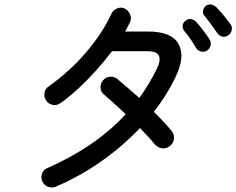

<svg xmlns="http://www.w3.org/2000/svg" viewBox="-20 -811 1066 866"><path d="M231.4 31.2Q213.9 38.1 196.3 31.2Q178.7 24.4 170.9 6.8Q163.1 -10.7 169.9 -28.8Q176.8 -46.9 195.3 -53.7Q412.1 -149.4 546.9 -295.9Q519.5 -322.3 494.6 -344.7Q469.7 -367.2 451.2 -382.8Q435.5 -394.5 433.6 -413.6Q431.6 -432.6 444.3 -448.2Q456.1 -462.9 475.1 -464.8Q494.1 -466.8 508.8 -455.1Q531.2 -436.5 556.6 -414.6Q582 -392.6 608.4 -369.1Q654.3 -432.6 688.5 -502.9Q724.6 -580.1 646.5 -580.1H485.4Q451.2 -535.2 411.6 -491.2Q372.1 -447.3 331.1 -409.7Q290 -372.1 252.9 -345.7Q237.3 -335 218.3 -337.9Q199.2 -340.8 188.5 -357.4Q177.7 -373 180.7 -392.1Q183.6 -411.1 200.2 -421.9Q293 -487.3 367.7 -574.2Q442.4 -661.1 482.4 -749Q490.2 -765.6 508.3 -772.9Q526.4 -780.3 543 -772.5Q559.6 -763.7 566.9 -745.6Q574.2 -727.5 566.4 -710.9Q556.6 -692.4 544.9 -668.9H646.5Q754.9 -668.9 785.6 -611.8Q816.4 -554.7 771.5 -462.9Q732.4 -380.9 673.8 -306.6Q721.7 -259.8 753.9 -220.7Q766.6 -205.1 764.6 -185.5Q762.7 -166 747.1 -153.3Q731.4 -139.6 711.9 -142.1Q692.4 -144.5 677.7 -160.2Q665 -176.8 647.5 -195.3Q629.9 -213.9 611.3 -233.4Q533.2 -151.4 437 -83.5Q340.8 -15.6 231.4 31.2ZM1009.8 -652.3Q998 -642.6 982.9 -646Q967.8 -649.4 960 -662.1Q947.3 -680.7 932.6 -700.2Q918 -719.7 904.3 -737.3Q894.5 -747.1 895.5 -760.3Q896.5 -773.4 907.2 -783.2Q918 -793 932.1 -790.5Q946.3 -788.1 956.1 -778.3Q969.7 -764.6 987.8 -742.7Q1005.9 -720.7 1018.6 -703.1Q1028.3 -691.4 1025.4 -675.8Q1022.5 -660.2 1009.8 -652.3ZM914.1 -583Q902.3 -575.2 887.2 -578.6Q872.1 -582 864.3 -594.7Q852.5 -615.2 838.9 -635.3Q825.2 -655.3 810.5 -671.9Q802.7 -682.6 803.7 -695.8Q804.7 -709 817.4 -717.8Q829.1 -727.5 842.8 -724.6Q856.4 -721.7 866.2 -710.9Q877.9 -698.2 895.5 -675.3Q913.1 -652.3 924.8 -633.8Q933.6 -621.1 929.7 -606Q925.8 -590.8 914.1 -583Z"/></svg>

Font: KTXP_ComRound
Style: Medium
Weight: 500
Version: Version 1.01;May 16, 2022;FontCreator 13.0.0.2683 64-bit